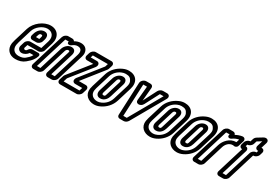

<svg xmlns="http://www.w3.org/2000/svg" viewBox="21 -1398 3124 2205"><g transform="rotate(30 1583.5 -296.0)"><path d="M161.6 -182 146.7 -133C135 -95 164.2 -66 196.2 -66C232.2 -66 263.2 -89 279.5 -113H328.5C325.4 -106 321.6 -100 316.1 -92C309.1 -82 292.9 -65 267.5 -44C248.9 -29 222.8 -19 183.8 -19C126.8 -19 90.4 -57 98.5 -116C100.7 -130 103.4 -142 107.4 -155L162.7 -336C182.3 -400 254.7 -457 318.7 -457C382.7 -457 420.7 -408 398.7 -336L366 -229H223C197 -229 169.6 -208 161.6 -182ZM415.1 -226 448.7 -336C478.7 -434 426 -507 334 -507C242 -507 140.9 -428 112.7 -336L57.4 -155C52.8 -140 48.9 -124 46 -108C34 -23 89.5 31 168.5 31C215.5 31 258.2 19 293.1 -10C321.1 -33 342.5 -54 356.6 -74C368.5 -90 378.7 -107 384.8 -127L386.7 -133C391.6 -149 381.8 -163 365.8 -163H287.8C265.8 -163 250.2 -148 241.3 -135C233.9 -124 229.5 -116 211.5 -116C203.5 -116 195.4 -129 196.7 -133L210.7 -179H353.7C379.7 -179 407.1 -200 415.1 -226ZM231.6 -257H281.6C307.6 -257 335 -278 342.9 -304L350.6 -329C362.5 -368 356.3 -413 304.3 -413C249.3 -413 217.9 -366 206.6 -329L198.9 -304C191 -278 205.6 -257 231.6 -257ZM289 -363C305 -363 309.5 -358 300.6 -329L293.9 -307H249.9L256.6 -329C265.5 -358 272 -363 289 -363Z M767.1 -370 661.6 -25H615.6L710.4 -335C724.2 -380 707.3 -413 662.3 -413C612.3 -413 576.2 -367 566.4 -335L471.6 -25H425.6L555.9 -451H601.9L601.6 -450C590.6 -414 631.9 -415 650.2 -429C672.4 -446 691.7 -457 717.7 -457C766.7 -457 783.6 -424 767.1 -370ZM620.2 -501H568.2C542.2 -501 514.8 -480 506.8 -454L374.7 -22C366.8 4 381.4 25 407.4 25H459.4C485.4 25 512.8 4 520.7 -22L616.4 -335C621.3 -351 635 -363 647 -363C664 -363 668.1 -360 660.4 -335L564.7 -22C556.8 4 571.4 25 597.4 25H649.4C675.4 25 702.8 4 710.7 -22L817.1 -370C822.6 -388 831.8 -418 822.4 -446C811.3 -485 780 -507 733 -507C706 -507 678.6 -499 651.7 -483C646.7 -493 635.2 -501 620.2 -501Z M993.1 -419H911.1L920.9 -451H1119.9L1108.9 -415C1108.6 -414 1106.3 -410 1106.3 -410L886.7 -133C861 -98 876.2 -66 909.2 -66H1002.2L989.6 -25H779.6L793.7 -71C794 -72 796.2 -76 796.2 -76L1015.3 -351C1041 -386 1026.1 -419 993.1 -419ZM1038.7 -22 1053.1 -69C1061 -95 1046.5 -116 1020.5 -116H928.5L1146.5 -391C1148.5 -394 1151.1 -396 1152.3 -400C1152.6 -401 1154.6 -401 1158 -412L1170.8 -454C1178.8 -480 1164.2 -501 1138.2 -501H933.2C907.2 -501 879.8 -480 871.8 -454L860.2 -416C852.2 -390 866.8 -369 892.8 -369H973.8L756 -95C754.1 -92 751.5 -90 750.3 -86C750 -85 748 -85 744.6 -74L728.7 -22C720.8 4 735.4 25 761.4 25H977.4C1003.4 25 1030.8 4 1038.7 -22Z M1201.7 -336C1216.7 -385 1254.9 -425 1302 -445C1320.5 -453 1337.7 -457 1355.7 -457C1403.7 -457 1423.4 -443 1439.4 -407C1447.2 -390 1447.2 -367 1437.7 -336L1379.6 -146C1362.5 -90 1325.2 -53 1279.8 -32C1260 -23 1243.8 -19 1226.8 -19C1169.8 -19 1129.1 -56 1136.2 -112C1137.6 -123 1139.7 -133 1143.6 -146ZM1371 -507C1345 -507 1319.2 -501 1293.5 -489C1229.9 -461 1172.8 -405 1151.7 -336L1093.6 -146C1089.1 -131 1085.8 -117 1083.8 -104C1072.1 -20 1134.5 31 1211.5 31C1236.5 31 1263.4 25 1290.3 12C1352.2 -17 1407 -72 1429.6 -146L1487.7 -336C1518.9 -438 1466 -507 1371 -507ZM1344.6 -414C1294.6 -414 1258.4 -371 1247.7 -336L1189.6 -146C1177.1 -105 1190.9 -65 1237.9 -65C1298.9 -65 1324.8 -117 1334.2 -148L1391.7 -336C1404 -376 1388.6 -414 1344.6 -414ZM1329.3 -364C1339.3 -364 1347.8 -356 1341.7 -336L1284.2 -148C1275.4 -119 1274.2 -115 1253.2 -115C1240.2 -115 1232.6 -123 1239.6 -146L1297.7 -336C1303.5 -355 1313.3 -364 1329.3 -364Z M1570.6 -25 1589.9 -451H1638.9L1621.7 -264C1617.3 -217 1685.8 -212 1712.7 -264L1809.9 -451H1858.9L1616.6 -25ZM1553.4 25H1603.4C1626.4 25 1648.2 9 1659.1 -10L1905.1 -442C1923.9 -474 1907.2 -501 1877.2 -501H1823.2C1799.2 -501 1777 -484 1765.9 -464L1675.1 -288L1690.9 -464C1692 -484 1680.2 -501 1656.2 -501H1601.2C1572.2 -501 1539.9 -474 1538.1 -442L1519.1 -10C1517.9 10 1531.4 25 1553.4 25Z M1941.7 -336C1956.7 -385 1994.9 -425 2042 -445C2060.5 -453 2077.7 -457 2095.7 -457C2143.7 -457 2163.4 -443 2179.4 -407C2187.2 -390 2187.2 -367 2177.7 -336L2119.6 -146C2102.5 -90 2065.2 -53 2019.8 -32C2000 -23 1983.8 -19 1966.8 -19C1909.8 -19 1869.1 -56 1876.2 -112C1877.6 -123 1879.7 -133 1883.6 -146ZM2111 -507C2085 -507 2059.2 -501 2033.5 -489C1969.9 -461 1912.8 -405 1891.7 -336L1833.6 -146C1829.1 -131 1825.8 -117 1823.8 -104C1812.1 -20 1874.5 31 1951.5 31C1976.5 31 2003.4 25 2030.3 12C2092.2 -17 2147 -72 2169.6 -146L2227.7 -336C2258.9 -438 2206 -507 2111 -507ZM2084.6 -414C2034.6 -414 1998.4 -371 1987.7 -336L1929.6 -146C1917.1 -105 1930.9 -65 1977.9 -65C2038.9 -65 2064.8 -117 2074.2 -148L2131.7 -336C2144 -376 2128.6 -414 2084.6 -414ZM2069.3 -364C2079.3 -364 2087.8 -356 2081.7 -336L2024.2 -148C2015.4 -119 2014.2 -115 1993.2 -115C1980.2 -115 1972.6 -123 1979.6 -146L2037.7 -336C2043.5 -355 2053.3 -364 2069.3 -364Z M2298.7 -336C2313.7 -385 2351.9 -425 2399 -445C2417.5 -453 2434.7 -457 2452.7 -457C2500.7 -457 2520.4 -443 2536.4 -407C2544.2 -390 2544.2 -367 2534.7 -336L2476.6 -146C2459.5 -90 2422.2 -53 2376.8 -32C2357 -23 2340.8 -19 2323.8 -19C2266.8 -19 2226.1 -56 2233.2 -112C2234.6 -123 2236.7 -133 2240.6 -146ZM2468 -507C2442 -507 2416.2 -501 2390.5 -489C2326.9 -461 2269.8 -405 2248.7 -336L2190.6 -146C2186.1 -131 2182.8 -117 2180.8 -104C2169.1 -20 2231.5 31 2308.5 31C2333.5 31 2360.4 25 2387.3 12C2449.2 -17 2504 -72 2526.6 -146L2584.7 -336C2615.9 -438 2563 -507 2468 -507ZM2441.6 -414C2391.6 -414 2355.4 -371 2344.7 -336L2286.6 -146C2274.1 -105 2287.9 -65 2334.9 -65C2395.9 -65 2421.8 -117 2431.2 -148L2488.7 -336C2501 -376 2485.6 -414 2441.6 -414ZM2426.3 -364C2436.3 -364 2444.8 -356 2438.7 -336L2381.2 -148C2372.4 -119 2371.2 -115 2350.2 -115C2337.2 -115 2329.6 -123 2336.6 -146L2394.7 -336C2400.5 -355 2410.3 -364 2426.3 -364Z M2847.3 -413H2845.3C2760.3 -413 2701.3 -341 2682.3 -279L2604.6 -25H2558.6L2688.9 -451H2734.9L2732.7 -444C2723.9 -415 2751.2 -403 2776.8 -418C2802.6 -437 2829.3 -449 2859.8 -454ZM2753.2 -501H2701.2C2675.2 -501 2647.8 -480 2639.8 -454L2507.7 -22C2499.8 4 2514.4 25 2540.4 25H2592.4C2618.4 25 2645.8 4 2653.7 -22L2732.3 -279C2746.4 -325 2781 -363 2830 -363C2839 -363 2844.1 -360 2852.1 -360C2859.1 -360 2882.6 -365 2889.6 -388L2911.6 -460C2919.6 -486 2903.6 -509 2873.4 -505C2843.2 -501 2813.5 -489 2787.2 -475C2784.5 -489 2772.2 -501 2753.2 -501Z M2962.2 -426 2969.9 -451C2995.9 -451 3023.3 -472 3031.3 -498L3042.6 -535C3042.9 -536 3043.9 -536 3043.9 -536L3099.3 -570L3077.3 -498C3069.3 -472 3083.9 -451 3109.9 -451H3113.9L3106.2 -426H3102.2C3076.2 -426 3048.8 -405 3040.9 -379L2932.6 -25H2886.6L2994.9 -379C3002.8 -405 2988.2 -426 2962.2 -426ZM2981.7 -22 3090 -376H3094C3120 -376 3147.4 -397 3155.3 -423L3164.8 -454C3172.8 -480 3158.2 -501 3132.2 -501H3128.2L3151.1 -576C3163 -615 3125.8 -637 3087.7 -614L3023.8 -575C3007.7 -565 2998.1 -553 2993.2 -537L2982.2 -501C2956.2 -501 2928.8 -480 2920.8 -454L2911.3 -423C2903.4 -397 2918 -376 2944 -376L2835.7 -22C2827.8 4 2842.4 25 2868.4 25H2920.4C2946.4 25 2973.8 4 2981.7 -22Z"/></g></svg>

Font: DIN Rundschrift
Style: EngKontKu
Weight: 400
Width: 3
Version: Version 1.027